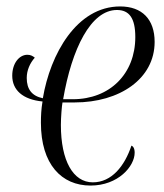

<svg xmlns="http://www.w3.org/2000/svg" viewBox="-20 -566 508 596"><path d="M261 10C347 10 398 -50 398 -92C398 -106 393 -112 388 -114C367 -51 327 0 268 0C207 0 169 -67 169 -178C169 -202 172 -238 174 -248H212C351 -248 460 -321 460 -436C460 -506 421 -546 353 -546C218 -546 136 -398 113 -261C79 -268 63 -289 63 -324C63 -348 73 -370 88 -387C82 -392 75 -396 65 -396C40 -396 18 -370 18 -331C18 -287 50 -257 112 -251C108 -228 107 -206 107 -185C107 -56 171 10 261 10ZM206 -258H176C203 -415 262 -535 343 -535C381 -535 400 -510 400 -451C400 -337 321 -258 206 -258Z"/></svg>

Font: Noto Serif Display Condensed Light
Style: Italic
Weight: 300
Width: 3
Italic angle: -12°
Designer: Monotype Design Team
Foundry: Monotype Imaging Inc.
Version: Version 2.009